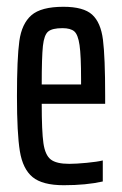

<svg xmlns="http://www.w3.org/2000/svg" viewBox="-20 -538 359 566"><path d="M290 -232H103Q103 -151 108 -116Q113 -81 129.5 -68Q146 -55 184 -55Q204 -55 235.5 -58Q267 -61 283 -65V-3Q234 8 168 8Q105 8 76 -16Q47 -40 38.5 -92.5Q30 -145 30 -254Q30 -366 37 -417Q44 -468 72.5 -493Q101 -518 167 -518Q226 -518 251.5 -495Q277 -472 283.5 -421Q290 -370 290 -255ZM103 -289H219V-304Q219 -374 214.5 -405Q210 -436 199 -445.5Q188 -455 164 -455Q134 -455 122 -445Q110 -435 106.5 -402.5Q103 -370 103 -289Z"/></svg>

Font: Saira Ultra Condensed Medium
Style: Regular
Weight: 500
Width: 1
Designer: Hector Gatti with collaboration of the Omnibus-Type team
Foundry: Omnibus-Type
Version: Version 1.001; ttfautohint (v1.8)